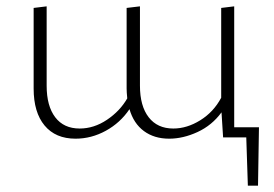

<svg xmlns="http://www.w3.org/2000/svg" viewBox="-20 -433 864 605"><path d="M793 152H761L756 0H683L678 -79Q648 -38 602.5 -17Q557 4 513 4Q466 4 433.5 -20Q401 -44 388 -89Q359 -46 313.5 -21Q268 4 218 4Q155 4 120.5 -37.5Q86 -79 86 -154V-408L127 -413V-163Q127 -99 154 -63.5Q181 -28 231 -28Q276 -28 317 -55.5Q358 -83 381 -123Q379 -143 379 -154V-408L421 -413V-163Q421 -99 448.5 -63.5Q476 -28 526 -28Q569 -28 611 -54Q653 -80 677 -125V-408L718 -413V-32H796Z"/></svg>

Font: Ysabeau Infant Light
Style: Regular
Weight: 300
Designer: Christian Thalmann (Catharsis Fonts)
Version: Version 0.003